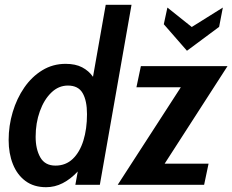

<svg xmlns="http://www.w3.org/2000/svg" viewBox="-20 -770 968 800"><path d="M172 10Q121 10 86.2 -15.8Q51.5 -41.5 33.8 -86Q16 -130.5 16 -186.5Q16 -246.5 33 -303.2Q50 -360 81.2 -405.2Q112.5 -450.5 156.2 -477.2Q200 -504 253.5 -504Q294.5 -504 322.2 -489.5Q350 -475 367.5 -450L420.5 -750H528L396 0H294L304 -55.5Q274 -23.5 241.2 -6.8Q208.5 10 172 10ZM211 -80Q254 -80 283.2 -108Q312.5 -136 327.5 -184.5Q342.5 -233 342.5 -294Q342.5 -351 324.2 -382.2Q306 -413.5 263 -413.5Q224 -413.5 193.8 -384.2Q163.5 -355 146 -306.2Q128.5 -257.5 128.5 -200Q128.5 -148.5 148 -114.2Q167.5 -80 211 -80ZM470.5 0 733.5 -406.5H548.5L567 -494.5H928L666 -88H849L830.5 0ZM759 -558.5 662.5 -669 677.5 -738.5 779 -657.5 908.5 -738.5 893 -658Z"/></svg>

Font: Cabin Condensed SemiBold
Style: Italic
Weight: 600
Width: 3
Italic angle: -10°
Designer: Pablo Impallari
Foundry: Pablo Impallari. http://www.impallari.com Igino Marini. http://www.ikern.com
Version: Version 3.001; ttfautohint (v1.8.3)